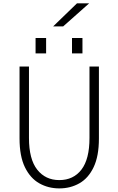

<svg xmlns="http://www.w3.org/2000/svg" viewBox="-20 -1088 690 1120"><path d="M326 11Q261.5 11 209 -18.8Q156.5 -48.5 125.2 -112.8Q94 -177 94 -280V-700H149V-283Q149 -159.5 197 -98.5Q245 -37.5 326 -37.5Q408 -37.5 455 -98.5Q502 -159.5 502 -283V-700H557V-280Q557 -177 526.2 -112.8Q495.5 -48.5 443.2 -18.8Q391 11 326 11ZM187.5 -866.5H249V-776.5H187.5ZM400 -866.5H461V-776.5H400ZM348.5 -934H290L429 -1068.5H500Z"/></svg>

Font: Trispace ExtraLight
Style: Regular
Weight: 200
Designer: Tyler Finck
Foundry: Etcetera Type Company
Version: Version 1.210; ttfautohint (v1.8.3)